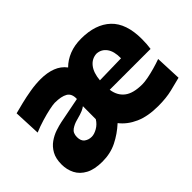

<svg xmlns="http://www.w3.org/2000/svg" viewBox="-107 -847 1125 1125"><g transform="rotate(-45 455.5 -284.0)"><path d="M672.4 15.6Q586.9 15.6 527.8 -10.5Q468.8 -36.6 433.1 -82.5Q385.7 -39.1 331.5 -12.2Q277.3 14.6 211.4 14.6Q146 14.6 106 -6.8Q65.9 -28.3 47.6 -64.2Q29.3 -100.1 29.3 -143.1Q29.3 -191.9 47.1 -223.9Q64.9 -255.9 92.8 -275.4Q120.6 -294.9 150.6 -304.9Q180.7 -314.9 204.6 -319.8L364.3 -351.1Q366.2 -394.5 338.4 -410.9Q310.5 -427.2 256.8 -427.2Q243.2 -427.2 210.4 -420.4Q177.7 -413.6 137.9 -401.6Q98.1 -389.6 62.5 -374.5L55.2 -541.5Q82.5 -548.8 122.8 -558.8Q163.1 -568.8 208.5 -576.4Q253.9 -584 296.4 -584Q350.1 -584 391.6 -568.1Q433.1 -552.2 458.5 -518.1Q489.7 -549.3 533.2 -566.7Q576.7 -584 631.8 -584Q751 -584 816.7 -522Q882.3 -460 882.3 -330.1Q882.3 -306.6 880.9 -288.6Q879.4 -270.5 877 -253.4H538.6Q545.9 -199.2 583.5 -169.9Q621.1 -140.6 696.3 -140.6Q715.8 -140.6 745.1 -146.2Q774.4 -151.9 806.4 -160.9Q838.4 -169.9 866.7 -180.2L873.5 -18.1Q837.9 -8.8 788.3 3.4Q738.8 15.6 672.4 15.6ZM715.8 -336.9Q716.8 -394 694.1 -425Q671.4 -456.1 632.8 -458Q592.8 -455.6 567.4 -423.3Q542 -391.1 537.1 -333ZM269.5 -132.8Q290.5 -132.8 316.4 -147.5Q342.3 -162.1 358.9 -189L359.4 -296.4Q350.1 -289.1 334 -281.7Q317.9 -274.4 277.3 -263.7Q250.5 -256.8 228.5 -241.5Q206.5 -226.1 206.5 -192.9Q206.5 -160.6 225.3 -146.7Q244.1 -132.8 269.5 -132.8Z"/></g></svg>

Font: Pinar-DS4-FD ExtraBold
Style: Regular
Weight: 800
Designer: Amin Abedi
Version: Version 3.000